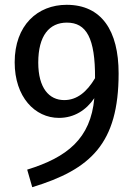

<svg xmlns="http://www.w3.org/2000/svg" viewBox="-20 -754 564 798"><path d="M257 -734C136 -734 41 -649 41 -495C41 -351 125 -264 225 -264C288 -264 338 -296 372 -346C357 -178 259 -100 93 -49L114 24C357 -50 473 -157 473 -449C473 -627 402 -734 257 -734ZM247 -338C184 -338 139 -388 139 -494C139 -606 185 -660 258 -660C339 -660 376 -596 375 -429C341 -372 300 -338 247 -338Z"/></svg>

Font: Glow Sans SC Condensed Medium
Style: Regular
Weight: 600
Width: 3
Designer: Ryoko NISHIZUKA (kana, bopomofo & ideographs); Paul D. Hunt (Latin, Greek & Cyrillic); Sandoll Communications, Soo-young
Version: Version 0.93